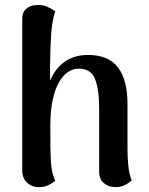

<svg xmlns="http://www.w3.org/2000/svg" viewBox="-20 -752 608 786"><path d="M139 14Q110 14 90.5 -4.5Q71 -23 71 -54V-670Q70 -700 86 -715Q102 -730 126 -731Q154 -734 175.5 -723.5Q197 -713 206 -706Q193 -665 189.5 -613Q186 -561 185 -493V-363L164 -336Q171 -396 193 -438.5Q215 -481 252 -504Q289 -527 341 -527Q424 -527 463 -476Q502 -425 502 -324V-135Q502 -111 505 -76.5Q508 -42 519 -13Q508 -3 491.5 5.5Q475 14 453 14Q424 14 405 -2.5Q386 -19 386 -48V-307Q386 -386 369 -428.5Q352 -471 303 -471Q279 -471 258 -457Q237 -443 221 -414.5Q205 -386 195.5 -342Q186 -298 186 -237Q186 -184 186.5 -149Q187 -114 188.5 -90Q190 -66 194 -48Q198 -30 206 -12Q198 -5 181 4.5Q164 14 139 14Z"/></svg>

Font: Arima SemiBold
Style: Regular
Weight: 600
Designer: Joana Correia and Natanael Gama
Foundry: NDISCOVER
Version: Version 1.101;gftools[0.9.23]